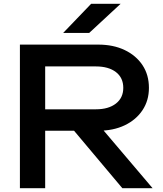

<svg xmlns="http://www.w3.org/2000/svg" viewBox="-20 -983 851 1003"><path d="M176 -412H481Q547 -412 585.5 -442Q624 -472 624 -524Q624 -577 585.5 -606.5Q547 -636 481 -636H157L216 -710V0H84V-750H493Q572 -750 631.5 -721.5Q691 -693 724.5 -642.5Q758 -592 758 -524Q758 -458 724.5 -407.5Q691 -357 631.5 -328.5Q572 -300 493 -300H176ZM324 -351H479L777 0H619ZM456 -963H610L446 -811H310Z"/></svg>

Font: Unbounded
Style: Regular
Weight: 400
Designer: Luke Prowse, Jean-Baptiste Morizot, Fátima Lázaro, Florian Runge
Foundry: NaN
Version: Version 1.701;gftools[0.9.28.dev5+ged2979d]